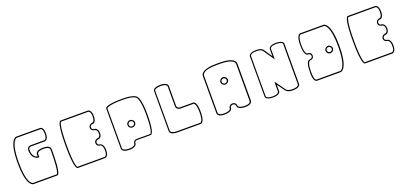

<svg xmlns="http://www.w3.org/2000/svg" viewBox="14 -1326 4563 2163"><g transform="rotate(-20 2296.0 -244.0)"><path d="M94 -248C94 -396 117 -463 137 -493C153 -517 167 -518 167 -518H170H450C476 -518 480 -479 480 -460V-452V-451C480 -386 450 -386 450 -386H287C274 -386 263 -382 255 -374C242 -361 242 -343 242 -342C242 -226 324 -225 325 -225H332C332 -240 333 -253 333 -268C334 -273 340 -298 407 -298C447 -298 465 -289 473 -281C479 -274 480 -269 480 -269V-268V-234C480 -148 475 -1 453 21C452 23 451 23 450 23H167C152 20 94 -7 94 -248ZM450 -532H167C161 -532 80 -527 80 -248C80 31 161 37 167 37H450C455 37 459 35 463 31C492 2 494 -159 494 -232V-269C494 -271 493 -281 483 -291C468 -306 443 -312 407 -312C321 -312 318 -271 318 -268V-240C300 -243 256 -259 256 -342C256 -342 256 -356 265 -365C270 -370 277 -372 287 -372H451C456 -372 494 -377 494 -451V-461C494 -487 486 -532 450 -532Z M980 -342C980 -308 1009 -299 1024 -299C1029 -298 1054 -291 1054 -248C1054 -202 1025 -202 1024 -202H1022H1021C1004 -199 980 -187 980 -158C980 -124 1009 -115 1024 -115C1028 -114 1054 -104 1054 -43C1054 23 1024 23 1024 23H698C693 18 668 -19 668 -247C668 -498 698 -517 699 -518H1024C1025 -518 1054 -517 1054 -452C1054 -386 1024 -386 1024 -386H1022H1021C1001 -383 980 -368 980 -342ZM1068 -43C1068 -120 1028 -127 1025 -128H1023C1017 -128 994 -132 994 -158C994 -187 1028 -188 1030 -188H1032H1033C1046 -191 1068 -205 1068 -248C1068 -306 1027 -313 1025 -313H1023H1022C1016 -313 994 -316 994 -342C994 -350 996 -357 1001 -362C1010 -371 1026 -372 1029 -372H1030H1032H1033C1046 -376 1068 -394 1068 -452C1068 -530 1027 -532 1024 -532H698C688 -532 654 -514 654 -247C654 20 688 37 698 37H1024C1027 37 1068 35 1068 -43Z M1466 -225C1466 -208 1452 -194 1434 -194C1416 -194 1403 -208 1403 -225C1403 -242 1416 -255 1434 -255C1452 -255 1466 -242 1466 -225ZM1480 -225C1480 -250 1459 -269 1434 -269C1409 -269 1389 -250 1389 -225C1389 -200 1409 -181 1434 -181C1459 -181 1480 -200 1480 -225ZM1572 -492C1588 -484 1590 -481 1593 -477C1593 -477 1628 -445 1628 -262C1628 -144 1618 -89 1609 -64C1605 -52 1602 -47 1597 -44H1434C1389 -44 1389 0 1389 0C1388 5 1382 30 1315 30C1274 30 1256 20 1248 12C1241 5 1241 0 1241 0V-481H1242C1244 -485 1267 -512 1435 -512C1512 -512 1552 -501 1572 -492ZM1403 0C1403 -2 1403 -31 1434 -31H1597C1598 -31 1603 -31 1608 -36C1621 -49 1642 -95 1642 -262C1642 -439 1610 -479 1603 -486C1598 -493 1569 -525 1435 -525C1241 -525 1228 -492 1228 -482V0C1228 3 1231 44 1315 44C1398 44 1403 5 1403 0Z M1957 -494C1964 -487 1964 -482 1964 -482V-243C1964 -218 1985 -197 2011 -197H2172C2175 -196 2202 -185 2202 -84C2202 -22 2193 6 2184 19C2177 29 2172 30 2172 30H1889C1848 30 1830 19 1822 11C1816 4 1815 0 1815 0V-482C1815 -505 1867 -512 1889 -512C1930 -512 1949 -502 1957 -494ZM2216 -84C2216 -194 2185 -209 2174 -211H2011C1993 -211 1978 -226 1978 -243V-482C1978 -485 1976 -526 1889 -526H1888C1877 -526 1802 -524 1802 -482V0C1802 3 1804 44 1889 44H2172C2178 44 2216 38 2216 -84Z M2613 -321C2613 -305 2600 -291 2583 -291C2566 -291 2552 -305 2552 -321C2552 -337 2566 -351 2583 -351C2600 -351 2613 -337 2613 -321ZM2628 -321C2628 -345 2608 -365 2583 -365C2558 -365 2538 -345 2538 -321C2538 -297 2558 -278 2583 -278C2608 -278 2628 -297 2628 -321ZM2775 -451V-7C2774 -1 2768 23 2708 23C2664 23 2645 13 2636 5C2629 -2 2629 -7 2629 -7C2629 -22 2619 -51 2583 -51C2548 -51 2536 -22 2536 -7C2535 -2 2529 23 2457 23C2390 23 2390 -7 2390 -7V-451C2390 -514 2516 -518 2561 -518H2582H2583H2604C2649 -518 2775 -514 2775 -451ZM2583 -532H2560C2507 -532 2376 -525 2376 -451V-7C2376 -4 2378 37 2457 37C2496 37 2526 29 2541 14C2551 4 2551 -6 2551 -7C2551 -8 2552 -37 2583 -37C2611 -37 2615 -14 2615 -7C2615 -6 2615 4 2625 14C2640 29 2669 37 2708 37C2784 37 2789 0 2790 -6V-451C2790 -525 2659 -532 2606 -532Z M3039 -512C3096 -512 3110 -488 3110 -488C3141 -443 3171 -399 3202 -354V-482C3203 -487 3210 -512 3277 -512C3319 -512 3338 -502 3345 -494C3349 -490 3350 -486 3350 -484V0C3349 5 3343 30 3277 30C3220 30 3204 9 3203 7L3116 -114H3114C3113 -112 3112 -112 3111 -114V0C3110 5 3103 30 3036 30C2995 30 2977 20 2969 12C2962 5 2963 0 2963 0V-482C2964 -488 2973 -512 3039 -512ZM3278 -525C3192 -525 3189 -485 3189 -482V-397L3122 -495C3120 -498 3102 -525 3041 -525C2956 -525 2950 -486 2950 -482V0C2950 3 2952 43 3037 43C3123 43 3125 3 3125 0V-78C3147 -47 3170 -17 3192 14C3196 20 3215 44 3277 44C3360 44 3364 4 3364 0V-483C3364 -513 3318 -525 3278 -525Z M3846 -248C3846 -232 3832 -219 3816 -219C3799 -219 3786 -232 3786 -248C3786 -264 3799 -278 3816 -278C3832 -278 3846 -264 3846 -248ZM3860 -248C3860 -272 3840 -292 3816 -292C3791 -292 3772 -272 3772 -248C3772 -224 3791 -205 3816 -205C3840 -205 3860 -224 3860 -248ZM3923 -248C3923 -100 3900 -33 3880 -3C3864 21 3850 21 3850 21H3568C3539 21 3538 -53 3538 -77V-92C3538 -154 3549 -181 3557 -194C3564 -204 3568 -205 3568 -205C3585 -205 3618 -213 3618 -249C3618 -261 3615 -272 3607 -279C3594 -291 3575 -292 3570 -292H3569H3568C3563 -294 3538 -305 3538 -405C3538 -467 3549 -495 3557 -508C3564 -518 3568 -518 3568 -518H3850C3865 -515 3923 -486 3923 -248ZM3568 35H3850C3856 35 3938 30 3938 -248C3938 -526 3857 -532 3851 -532H3569C3563 -532 3525 -526 3525 -405C3525 -284 3562 -278 3569 -278H3570C3574 -278 3588 -277 3597 -269C3602 -264 3605 -258 3605 -249C3605 -219 3570 -218 3568 -218C3562 -218 3525 -213 3525 -92C3525 -91 3524 -84 3524 -76C3524 -45 3526 35 3568 35Z M4424 -342C4424 -308 4453 -299 4468 -299C4473 -298 4498 -291 4498 -248C4498 -202 4469 -202 4468 -202H4466H4465C4448 -199 4424 -187 4424 -158C4424 -124 4453 -115 4468 -115C4472 -114 4498 -104 4498 -43C4498 23 4468 23 4468 23H4142C4137 18 4112 -19 4112 -247C4112 -498 4142 -517 4143 -518H4468C4469 -518 4498 -517 4498 -452C4498 -386 4468 -386 4468 -386H4466H4465C4445 -383 4424 -368 4424 -342ZM4512 -43C4512 -120 4472 -127 4469 -128H4467C4461 -128 4438 -132 4438 -158C4438 -187 4472 -188 4474 -188H4476H4477C4490 -191 4512 -205 4512 -248C4512 -306 4471 -313 4469 -313H4467H4466C4460 -313 4438 -316 4438 -342C4438 -350 4440 -357 4445 -362C4454 -371 4470 -372 4473 -372H4474H4476H4477C4490 -376 4512 -394 4512 -452C4512 -530 4471 -532 4468 -532H4142C4132 -532 4098 -514 4098 -247C4098 20 4132 37 4142 37H4468C4471 37 4512 35 4512 -43Z"/></g></svg>

Font: Platiipus Light
Style: Light
Weight: 400
Version: Version 001.000